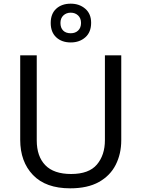

<svg xmlns="http://www.w3.org/2000/svg" viewBox="-20 -1015 771 1045"><path d="M640 -252Q640 -178 610 -118.5Q580 -59 518.5 -24.5Q457 10 362 10Q229 10 159.5 -62.5Q90 -135 90 -254V-714H180V-251Q180 -164 226.5 -116Q273 -68 367 -68Q464 -68 507.5 -119.5Q551 -171 551 -252V-714H640ZM365 -784Q316 -784 286 -812Q256 -840 256 -890Q256 -940 286 -967.5Q316 -995 365 -995Q412 -995 444 -967.5Q476 -940 476 -891Q476 -840 444.5 -812Q413 -784 365 -784ZM365 -834Q390 -834 405.5 -849Q421 -864 421 -890Q421 -916 405 -931Q389 -946 365 -946Q341 -946 325 -931Q309 -916 309 -890Q309 -864 323.5 -849Q338 -834 365 -834Z"/></svg>

Font: Noto Sans Symbols 2
Style: Regular
Weight: 400
Designer: Monotype Design Team
Foundry: Monotype Imaging Inc.
Version: Version 2.008; ttfautohint (v1.8.4.7-5d5b)